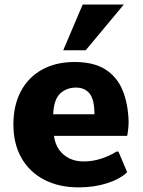

<svg xmlns="http://www.w3.org/2000/svg" viewBox="-20 -809 627 839"><path d="M324.2 9.8Q237.3 9.8 173.1 -23.7Q108.9 -57.1 73.7 -118.9Q38.6 -180.7 38.6 -264.6Q38.6 -349.1 71.3 -410.4Q104 -471.7 164.1 -504.9Q224.1 -538.1 305.7 -538.1Q390.1 -538.1 441.2 -505.1Q492.2 -472.2 515.9 -414.1Q539.6 -356 542 -279.8Q542 -261.7 540.5 -248Q539.1 -234.4 537.8 -226.1Q536.6 -217.8 535.6 -215.3H215.8Q220.2 -180.7 237.8 -155.5Q255.4 -130.4 283 -116.9Q310.5 -103.5 344.7 -103.5Q384.8 -103.5 421.6 -115.5Q458.5 -127.4 488.8 -146.5H497.6L535.6 -56.6Q505.4 -26.9 448.5 -8.5Q391.6 9.8 324.2 9.8ZM212.4 -309.6H392.6Q392.6 -374.5 371.3 -400.4Q350.1 -426.3 312 -426.3Q271 -426.3 243.2 -400.6Q215.3 -375 212.4 -309.6ZM256.3 -589.4 341.3 -789.1H521L354.5 -589.4Z"/></svg>

Font: Comme ExtraBold
Style: Regular
Weight: 800
Version: Version 1.000;gftools[0.9.27]